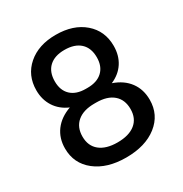

<svg xmlns="http://www.w3.org/2000/svg" viewBox="-157 -777 859 903"><g transform="rotate(-30 272.0 -325.0)"><path d="M271 -74.2Q333.5 -74.2 367.7 -101.8Q401.9 -129.4 401.9 -180.2Q401.9 -231 369.4 -259Q336.9 -287.1 276.9 -287.1H267.1Q207 -287.1 174.1 -259Q141.1 -231 141.1 -180.2Q141.1 -129.4 175.3 -101.8Q209.5 -74.2 271 -74.2ZM158.2 -470.2Q158.2 -421.4 186.8 -394.3Q215.3 -367.2 267.1 -367.2H276.9Q328.6 -367.2 357.4 -394.3Q386.2 -421.4 386.2 -470.2Q386.2 -521 356.2 -548.6Q326.2 -576.2 271 -576.2Q217.3 -576.2 187.7 -548.6Q158.2 -521 158.2 -470.2ZM271 -658.2Q366.2 -658.2 424.1 -608.2Q481.9 -558.1 481.9 -477.1Q481.9 -425.3 457.3 -387.2Q432.6 -349.1 386.2 -329.1Q442.4 -309.6 472.2 -269.3Q502 -229 502 -172.9Q502 -91.3 438.7 -41.7Q375.5 7.8 271 7.8Q168 7.8 105 -41.7Q42 -91.3 42 -172.9Q42 -228.5 72 -268.8Q102.1 -309.1 158.2 -329.1Q111.8 -349.1 86.9 -387.7Q62 -426.3 62 -477.1Q62 -558.1 119.6 -608.2Q177.2 -658.2 271 -658.2Z"/></g></svg>

Font: Overused Grotesk Medium
Style: Regular
Weight: 500
Version: Version 0.002